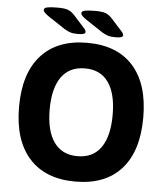

<svg xmlns="http://www.w3.org/2000/svg" viewBox="-59 -927 849 987"><g transform="rotate(5 365.5 -433.5)"><path d="M366 8Q212 8 128.5 -84.5Q45 -177 45 -350Q45 -523 128.5 -615.5Q212 -708 366 -708Q521 -708 603.5 -615.5Q686 -523 686 -350Q686 -177 603.5 -84.5Q521 8 366 8ZM366 -123Q446 -123 487 -181.5Q528 -240 528 -350Q528 -460 487 -518Q446 -576 366 -576Q286 -576 244.5 -518Q203 -460 203 -350Q203 -240 244.5 -181.5Q286 -123 366 -123ZM314 -749Q289 -749 275 -753.5Q261 -758 244 -768L158 -825Q142 -836 135 -843.5Q128 -851 128 -857Q128 -868 146 -871.5Q164 -875 199 -875Q234 -875 251.5 -868.5Q269 -862 285 -845L339 -785Q347 -777 349.5 -771.5Q352 -766 352 -762Q352 -749 314 -749ZM508 -749Q483 -749 469 -753.5Q455 -758 438 -768L352 -825Q336 -836 329 -843.5Q322 -851 322 -857Q322 -868 340 -871.5Q358 -875 393 -875Q428 -875 445.5 -868.5Q463 -862 479 -845L533 -785Q541 -777 543.5 -771.5Q546 -766 546 -762Q546 -749 508 -749Z"/></g></svg>

Font: Asap
Style: Regular
Weight: 400
Designer: Pablo Cosgaya
Foundry: Omnibus-Type
Version: Version 3.001